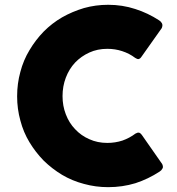

<svg xmlns="http://www.w3.org/2000/svg" viewBox="-20 -774 744 805"><path d="M647.5 -688.5Q655.3 -683.6 659.2 -675.8Q663.1 -668 658.2 -656.2Q629.9 -616.2 573.2 -536.1Q568.4 -528.3 561.5 -526.4Q555.7 -525.4 546.9 -531.2Q522.5 -549.8 492.2 -559.6Q462.9 -569.3 429.7 -569.3Q388.7 -569.3 354.5 -553.7Q320.3 -538.1 294.9 -511.7Q269.5 -484.4 255.9 -448.2Q242.2 -412.1 242.2 -371.1Q242.2 -330.1 255.9 -294.9Q269.5 -258.8 294.9 -232.4Q320.3 -205.1 354.5 -190.4Q388.7 -174.8 429.7 -174.8Q462.9 -174.8 493.2 -184.6Q523.4 -195.3 547.9 -213.9Q556.6 -218.8 562.5 -217.8Q568.4 -216.8 574.2 -209Q602.5 -168 660.2 -85.9Q663.1 -79.1 663.1 -74.2Q663.1 -70.3 661.1 -67.4Q657.2 -59.6 649.4 -54.7Q601.6 -23.4 547.9 -5.9Q493.2 10.7 433.6 10.7Q380.9 10.7 332 -2.9Q283.2 -15.6 240.2 -41Q198.2 -66.4 163.1 -100.6Q128.9 -135.7 103.5 -177.7Q78.1 -219.7 65.4 -268.6Q51.8 -317.4 51.8 -370.1Q51.8 -423.8 65.4 -472.7Q78.1 -521.5 103.5 -563.5Q128.9 -606.4 163.1 -641.6Q198.2 -676.8 240.2 -701.2Q283.2 -725.6 332 -740.2Q380.9 -753.9 433.6 -753.9Q493.2 -753.9 546.9 -736.3Q599.6 -719.7 647.5 -688.5Z"/></svg>

Font: Cocogoose
Style: Regular
Weight: 400
Designer: Cosimo Lorenzo Pancini
Version: Version 1.000